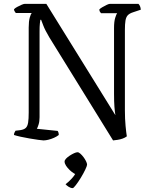

<svg xmlns="http://www.w3.org/2000/svg" viewBox="-20 -724 784 990"><path d="M204 0Q197 0 177 -3Q157 -6 132.5 -10Q108 -14 86 -19Q64 -24 52 -28Q52 -35 55 -41Q58 -47 60 -50L85 -53Q104 -56 113 -64.5Q122 -73 125 -92Q128 -111 128 -143V-582Q128 -614 133.5 -633.5Q139 -653 144 -657H61Q60 -660 56.5 -664Q53 -668 52 -676Q57 -682 68 -688Q79 -694 90.5 -699Q102 -704 107 -704H219L575 -130Q572 -147 570 -173.5Q568 -200 568 -241V-580Q568 -613 574 -632Q580 -651 584 -656H501Q498 -660 495.5 -663Q493 -666 492 -675Q496 -680 507 -686.5Q518 -693 529.5 -698.5Q541 -704 546 -704H694Q699 -699 702 -692Q705 -685 706 -674L667 -661Q648 -655 639 -645.5Q630 -636 627 -618Q624 -600 624 -570V-155Q624 -111 627.5 -74.5Q631 -38 634 -21Q625 -14 612.5 -9.5Q600 -5 586.5 -3Q573 -1 563 0L234 -532Q212 -569 203 -593Q194 -617 192 -622H188Q187 -616 185.5 -602Q184 -588 184 -562V-120Q184 -98 179 -82Q174 -66 170 -60L277 -49Q279 -47 281 -41.5Q283 -36 283 -28Q273 -20 258.5 -13.5Q244 -7 229.5 -3.5Q215 0 204 0ZM355 246Q345 246 334.5 239.5Q324 233 318 226Q334 214 350.5 196Q367 178 374 160L385 178Q375 178 363 171Q351 164 339.5 153Q328 142 320.5 130.5Q313 119 313 109Q313 102 320.5 94Q328 86 339.5 78.5Q351 71 362 66Q373 61 380 61Q386 61 394.5 68.5Q403 76 410.5 86Q418 96 423.5 107Q429 118 429 125Q429 131 419.5 151Q410 171 396.5 193Q383 215 371 230.5Q359 246 355 246Z"/></svg>

Font: Texturina 12pt ExtraLight
Style: Regular
Weight: 250
Designer: Guillermo Torres Carreño
Foundry: Omnibus-Type
Version: Version 1.002